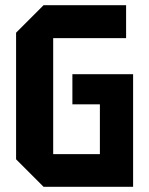

<svg xmlns="http://www.w3.org/2000/svg" viewBox="-20 -720 575 740"><path d="M42 -106V-594L148 -700H466V-573H185V-126H365V-318H259V-434H493V0H148Z"/></svg>

Font: Tektur SemiCondensed SemiBold
Style: Regular
Weight: 600
Width: 4
Designer: Adam Jagosz
Foundry: Adam Jagosz
Version: Version 1.005;gftools[0.9.30]